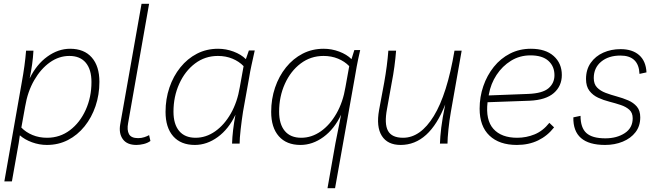

<svg xmlns="http://www.w3.org/2000/svg" viewBox="-20 -760 3469 1016"><path d="M351 -502Q425 -502 465.5 -456Q506 -410 506 -327Q506 -259 485.5 -198.5Q465 -138 427.5 -91.5Q390 -45 339.5 -19Q289 7 228 7Q188 7 149.5 -7Q111 -21 85 -44L79 -3L43 200H3L95 -323Q112 -415 118 -492H157Q155 -455 150 -419.5Q145 -384 137 -345Q173 -419 230.5 -460.5Q288 -502 351 -502ZM347 -464Q292 -464 244 -430Q196 -396 161 -335.5Q126 -275 113 -196L93 -85Q117 -60 152 -45.5Q187 -31 229 -31Q297 -31 350 -71Q403 -111 433.5 -178.5Q464 -246 464 -326Q464 -392 434 -428Q404 -464 347 -464Z M702 7Q652 7 630 -23.5Q608 -54 616 -101L729 -740H769L658 -109Q651 -72 662.5 -50.5Q674 -29 711 -29Q728 -29 743.5 -34Q759 -39 769 -45L776 -14Q761 -3 740.5 2Q720 7 702 7Z M1011 7Q937 7 896.5 -39Q856 -85 856 -168Q856 -236 876.5 -296.5Q897 -357 934.5 -403.5Q972 -450 1022.5 -476Q1073 -502 1134 -502Q1176 -502 1216 -487Q1256 -472 1281 -447L1297 -493H1328Q1318 -448 1310.5 -413.5Q1303 -379 1299 -353L1266 -169Q1259 -124 1253.5 -75.5Q1248 -27 1248 0H1208Q1210 -68 1226 -153Q1190 -77 1132.5 -35Q1075 7 1011 7ZM1015 -31Q1070 -31 1118.5 -65Q1167 -99 1201.5 -159.5Q1236 -220 1249 -299L1269 -410Q1245 -435 1210 -449.5Q1175 -464 1133 -464Q1065 -464 1012 -424Q959 -384 928.5 -316.5Q898 -249 898 -169Q898 -103 928 -67Q958 -31 1015 -31Z M1886 -495Q1879 -464 1875 -445.5Q1871 -427 1867.5 -407.5Q1864 -388 1858 -353L1753 236H1713L1755 -2L1785 -153Q1749 -77 1691.5 -35Q1634 7 1570 7Q1496 7 1455.5 -39Q1415 -85 1415 -168Q1415 -236 1435.5 -296.5Q1456 -357 1493.5 -403.5Q1531 -450 1581.5 -476Q1632 -502 1693 -502Q1735 -502 1775 -487Q1815 -472 1840 -447L1855 -495ZM1574 -31Q1629 -31 1677.5 -65Q1726 -99 1760.5 -159.5Q1795 -220 1808 -299L1828 -410Q1804 -435 1769 -449.5Q1734 -464 1692 -464Q1624 -464 1571 -424Q1518 -384 1487.5 -316.5Q1457 -249 1457 -169Q1457 -103 1487 -67Q1517 -31 1574 -31Z M2100 7Q2031 7 2000.5 -41Q1970 -89 1986 -178L2013 -323Q2029 -412 2035 -492H2076Q2073 -452 2067 -407.5Q2061 -363 2053 -323L2028 -184Q2013 -105 2033 -68Q2053 -31 2113 -31Q2205 -31 2275.5 -146Q2346 -261 2385 -492H2423L2366 -169Q2358 -124 2353 -75.5Q2348 -27 2348 0H2308Q2309 -35 2315 -85Q2321 -135 2336 -207Q2252 7 2100 7Z M2715 7Q2622 7 2570 -42.5Q2518 -92 2518 -185Q2518 -247 2537.5 -304Q2557 -361 2593 -406Q2629 -451 2679 -476.5Q2729 -502 2789 -502Q2867 -502 2910 -463.5Q2953 -425 2953 -363Q2953 -305 2911 -268Q2869 -231 2783 -227L2560 -219Q2549 -125 2591 -78Q2633 -31 2717 -31Q2765 -31 2809 -49Q2853 -67 2887 -110L2912 -86Q2877 -41 2827.5 -17Q2778 7 2715 7ZM2567 -261 2566 -255 2775 -263Q2851 -266 2882.5 -293Q2914 -320 2914 -362Q2914 -409 2882 -438Q2850 -467 2787 -467Q2730 -467 2684 -438.5Q2638 -410 2607.5 -363.5Q2577 -317 2567 -261Z M3182 7Q3011 7 3014 -139L3052 -147Q3052 -84 3083 -56Q3114 -28 3183 -28Q3244 -28 3286 -55.5Q3328 -83 3328 -134Q3328 -163 3310.5 -179Q3293 -195 3264.5 -204.5Q3236 -214 3204.5 -222Q3173 -230 3145 -243Q3117 -256 3099 -279.5Q3081 -303 3081 -342Q3081 -392 3106 -427.5Q3131 -463 3172.5 -481.5Q3214 -500 3264 -500Q3326 -500 3362 -468.5Q3398 -437 3401 -377L3364 -369Q3360 -466 3263 -466Q3200 -466 3161 -433.5Q3122 -401 3122 -347Q3122 -315 3139.5 -297Q3157 -279 3185 -268.5Q3213 -258 3244.5 -249.5Q3276 -241 3304 -229Q3332 -217 3350 -196Q3368 -175 3368 -139Q3368 -93 3343 -60.5Q3318 -28 3275.5 -10.5Q3233 7 3182 7Z"/></svg>

Font: Livvic ExtraLight
Style: Italic
Weight: 275
Italic angle: -10°
Designer: Jacques Le Bailly, Baron von Fonthausen
Version: Version 1.001; ttfautohint (v1.8.2)